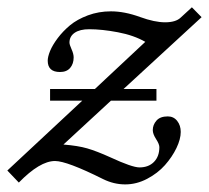

<svg xmlns="http://www.w3.org/2000/svg" viewBox="-64 -479 559 513"><path d="M69.8 -210V-241.2H189.5L324.2 -367.2Q293.5 -384.8 251 -392.8Q208.5 -400.9 174.3 -400.9Q149.4 -400.9 135.5 -391.4Q121.6 -381.8 121.6 -365.2Q121.6 -359.9 127.2 -347.4Q132.8 -335 132.8 -325.7Q132.8 -308.6 123.5 -297.6Q114.3 -286.6 96.2 -286.6Q63.5 -286.6 63.5 -316.9Q63.5 -327.1 69.8 -342.8Q76.2 -358.4 90.1 -377Q104 -395.5 123 -411.4Q142.1 -427.2 170.9 -438Q199.7 -448.7 232.4 -448.7Q268.6 -448.7 310.1 -433.6Q349.1 -419.4 377 -419.4Q405.8 -419.4 418.9 -432.1L448.7 -459.5L474.6 -433.1L266.1 -241.2H354V-210H232.4L105.5 -92.8Q144 -89.8 169.2 -82.5Q194.3 -75.2 231 -58.6Q289.1 -31.7 308.6 -31.7Q333 -31.7 347.4 -46.4Q361.8 -61 361.8 -85.9Q361.8 -93.8 353 -107.4Q344.2 -121.1 344.2 -131.3Q344.2 -145.5 354 -156.7Q363.8 -168 384.3 -168Q399.9 -168 409.4 -156Q418.9 -144 418.9 -126.5Q418.9 -107.4 407.5 -83.5Q396 -59.6 376.7 -37.8Q357.4 -16.1 329.1 -1.2Q300.8 13.7 270.5 13.7Q240.2 13.7 211.4 -0.5Q114.7 -48.8 83 -48.8Q42.5 -48.8 -13.7 8.8L-44.4 -23.4L155.8 -210Z"/></svg>

Font: Elstob 10pt
Style: Italic
Weight: 400
Italic angle: -20°
Designer: Peter S. Baker
Version: Version 1.015